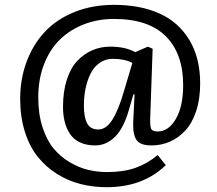

<svg xmlns="http://www.w3.org/2000/svg" viewBox="-20 -592 902 799"><path d="M439 -397.9Q501 -397.9 543 -375L595.2 -397.9L615.2 -389.2L605 -98.1Q604 -65.4 609.4 -55.2Q614.7 -44.9 636.2 -44.9Q681.2 -44.9 711.7 -96.9Q742.2 -148.9 742.2 -237.8Q742.2 -368.7 670.2 -440.9Q598.1 -513.2 454.1 -513.2Q387.7 -513.2 330.3 -491.2Q272.9 -469.2 230.5 -428.5Q188 -387.7 163.6 -325.4Q139.2 -263.2 139.2 -186Q139.2 -117.2 157 -62.5Q174.8 -7.8 203.4 26.4Q231.9 60.5 270.5 83.3Q309.1 106 347.4 115Q385.7 124 425.8 124Q494.6 124 543.9 106.4Q593.3 88.9 636.2 53.2L669.9 95.2Q575.2 187 423.8 187Q366.7 187 314.9 173.8Q263.2 160.6 217 131.6Q170.9 102.5 137 60.3Q103 18.1 83.5 -43.7Q64 -105.5 64 -180.2Q64 -263.7 90.8 -335.4Q117.7 -407.2 166.7 -459.7Q215.8 -512.2 290 -542Q364.3 -571.8 454.1 -571.8Q563.5 -571.8 643.1 -536.1Q722.7 -500.5 767.8 -426Q813 -351.6 813 -244.1Q813 -180.2 796.4 -129.9Q779.8 -79.6 751.2 -48.8Q722.7 -18.1 686.8 -2.4Q650.9 13.2 609.9 13.2Q564.5 13.2 548.6 -8.8Q532.7 -30.8 534.2 -81.1L540 -199.2H535.2L516.1 -133.8Q495.1 -59.6 459 -23.2Q422.9 13.2 376 13.2Q339.8 13.2 313.2 0.7Q286.6 -11.7 271.5 -34.4Q256.3 -57.1 249.3 -85Q242.2 -112.8 242.2 -147Q242.2 -211.4 258.3 -261Q274.4 -310.5 302.5 -339.6Q330.6 -368.7 365 -383.3Q399.4 -397.9 439 -397.9ZM530.8 -330.1Q499 -347.2 449.2 -347.2Q418.5 -347.2 394.5 -330.3Q370.6 -313.5 356.7 -285.2Q342.8 -256.8 335.9 -223.1Q329.1 -189.5 329.1 -151.9Q329.1 -103.5 342.8 -78.4Q356.4 -53.2 389.2 -53.2Q422.9 -53.2 448.7 -95.5Q474.6 -137.7 497.1 -216.8Z"/></svg>

Font: Literata Book Medium
Style: Italic
Weight: 500
Italic angle: -3°
Designer: Latin by Veronika Burian and Jose Scaglione. Greek by Irene Vlachou. Cyrillic by Vera Evstafieva
Foundry: TypeTogether
Version: Version 1.003;PS 001.003;hotconv 1.0.88;makeotf.lib2.5.64775